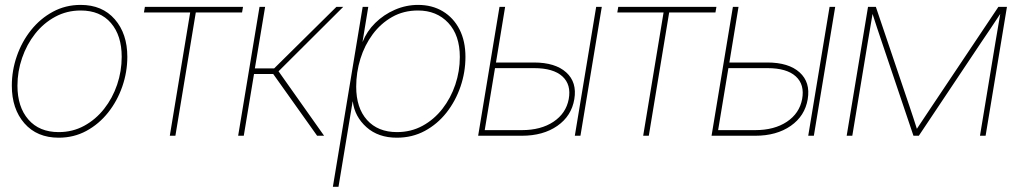

<svg xmlns="http://www.w3.org/2000/svg" viewBox="-20 -543 4071 768"><path d="M214.8 7.8Q127.9 7.8 77.6 -49.8Q27.3 -107.4 27.3 -200.2Q27.3 -261.2 47.4 -318.8Q67.4 -376.5 104.2 -422.6Q141.1 -468.8 191.7 -496.1Q242.2 -523.4 302.7 -523.4Q389.2 -523.4 439.2 -465.8Q489.3 -408.2 489.3 -315.9Q489.3 -254.9 469.2 -197Q449.2 -139.2 412.6 -93Q376 -46.9 325.7 -19.5Q275.4 7.8 214.8 7.8ZM214.8 -14.6Q270.5 -14.6 316.7 -39.8Q362.8 -64.9 396.5 -107.7Q430.2 -150.4 448.5 -204.3Q466.8 -258.3 466.8 -315.9Q466.8 -400.9 423.8 -450.9Q380.9 -501 302.7 -501Q247.1 -501 200.7 -475.8Q154.3 -450.7 120.6 -408Q86.9 -365.2 68.4 -311.3Q49.8 -257.3 49.8 -200.2Q49.8 -115.2 93.5 -64.9Q137.2 -14.6 214.8 -14.6Z M659.2 0 740.7 -493.2H555.7L559.6 -515.6H952.1L948.2 -493.2H763.2L681.6 0Z M932.6 0 1018.1 -515.6H1040.5L999.5 -269.5H1076.7L1325.7 -515.6H1353L1094.2 -257.8L1276.4 0H1248.5L1072.8 -247.1H996.1L955.1 0Z M1311.5 204.1 1430.7 -515.6H1453.1L1430.2 -376H1430.7Q1447.3 -418 1481 -451.2Q1514.6 -484.4 1559.3 -503.9Q1604 -523.4 1652.3 -523.4Q1708.5 -523.4 1751.2 -497.8Q1793.9 -472.2 1817.9 -425.5Q1841.8 -378.9 1841.8 -315.4Q1841.8 -254.4 1822 -196.5Q1802.2 -138.7 1765.9 -92.5Q1729.5 -46.4 1679.2 -19.3Q1628.9 7.8 1567.4 7.8Q1493.2 7.8 1446 -34.2Q1398.9 -76.2 1391.1 -137.2H1390.6L1334 204.1ZM1567.9 -14.6Q1624 -14.6 1670.2 -39.8Q1716.3 -64.9 1749.8 -107.9Q1783.2 -150.9 1801.3 -204.6Q1819.3 -258.3 1819.3 -314.9Q1819.3 -402.3 1772.9 -451.7Q1726.6 -501 1651.9 -501Q1594.2 -501 1548.6 -475.1Q1502.9 -449.2 1470.7 -405.8Q1438.5 -362.3 1421.6 -307.9Q1404.8 -253.4 1404.8 -196.3Q1404.8 -111.3 1448.2 -63Q1491.7 -14.6 1567.9 -14.6Z M1963.9 -293H2115.7Q2201.2 -293 2244.9 -253.4Q2288.6 -213.9 2277.3 -146.5Q2266.1 -79.1 2209.5 -39.6Q2152.8 0 2067.4 0H1892.6L1978 -515.6H2000.5ZM1960 -270.5 1918.9 -22.5H2067.4Q2143.6 -22.5 2193.8 -55.9Q2244.1 -89.4 2254.9 -146.5Q2265.6 -204.6 2229.5 -237.5Q2193.4 -270.5 2116.2 -270.5ZM2279.3 0 2364.7 -515.6H2387.2L2301.8 0Z M2552.7 0 2634.3 -493.2H2449.2L2453.1 -515.6H2845.7L2841.8 -493.2H2656.7L2575.2 0Z M2897.5 -293H3049.3Q3134.8 -293 3178.5 -253.4Q3222.2 -213.9 3210.9 -146.5Q3199.7 -79.1 3143.1 -39.6Q3086.4 0 3001 0H2826.2L2911.6 -515.6H2934.1ZM2893.6 -270.5 2852.5 -22.5H3001Q3077.1 -22.5 3127.4 -55.9Q3177.7 -89.4 3188.5 -146.5Q3199.2 -204.6 3163.1 -237.5Q3127 -270.5 3049.8 -270.5ZM3212.9 0 3298.3 -515.6H3320.8L3235.4 0Z M3366.7 0 3452.1 -515.6H3483.4L3618.2 -117.2Q3626 -94.7 3633.1 -72.5Q3640.1 -50.3 3647.5 -27.8Q3662.6 -50.3 3677.2 -72.5Q3691.9 -94.7 3707 -117.2L3973.6 -515.6H4007.8L3922.4 0H3899.9L3961.9 -375Q3966.8 -402.8 3971.4 -430.9Q3976.1 -459 3981 -487.3Q3962.4 -459 3943.6 -430.9Q3924.8 -402.8 3905.8 -375L3655.3 0H3633.8L3507.3 -375Q3498 -402.8 3488.5 -430.9Q3479 -459 3470.2 -487.3Q3465.3 -459 3460.7 -430.9Q3456.1 -402.8 3451.2 -375L3389.2 0Z"/></svg>

Font: Inter Display Thin
Style: Italic
Weight: 100
Italic angle: -9.39999°
Designer: Rasmus Andersson
Foundry: rsms
Version: Version 4.000;git-a52131595